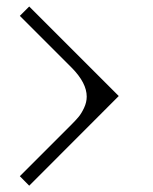

<svg xmlns="http://www.w3.org/2000/svg" viewBox="-20 -699 478 600"><path d="M351.1 -398.9 71.3 -118.7 42 -148.4 204.1 -310.5Q217.3 -323.7 225.8 -334Q234.4 -344.2 242.7 -361.8Q251 -379.4 251 -397Q251 -439.9 204.1 -487.3L42 -649.4L71.3 -678.7Z"/></svg>

Font: Gputeks
Style: Bold
Weight: 600
Width: 8
Version: Version 0.9